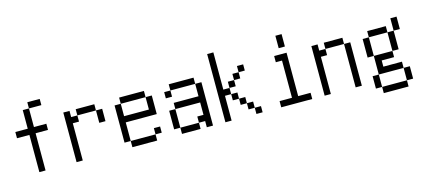

<svg xmlns="http://www.w3.org/2000/svg" viewBox="-61 -1216 4123 1869"><g transform="rotate(-15 2000.0 -282.0)"><path d="M375 -375V-437.5H250V-625H187.5V-437.5H62.5V-375H187.5Q187.5 -375 187.5 0H250Q250 0 250 -375ZM375 -625V-687.5H250V-625Z M562.5 -500Q562.5 -500 562.5 0H625Q625 0 625 -375H687.5V-437.5H625V-500ZM875 -437.5Q875 -437.5 875 -312.5H937.5Q937.5 -312.5 937.5 -437.5ZM687.5 -437.5H875V-500H687.5Z M1437.5 -62.5V-125H1375V-62.5H1125V0H1375V-62.5ZM1125 -62.5V-250H1437.5V-437.5H1375Q1375 -437.5 1375 -312.5H1125Q1125 -312.5 1125 -437.5H1062.5Q1062.5 -437.5 1062.5 -62.5ZM1125 -437.5H1375V-500H1125Z M1625 -62.5V0H1812.5V-62.5ZM1625 -62.5V-250H1562.5V-62.5ZM1875 -62.5V0H1937.5V-437.5H1875Q1875 -437.5 1875 -312.5H1625V-250H1875Q1875 -250 1875 -125H1812.5V-62.5ZM1625 -437.5H1562.5V-375H1625ZM1625 -437.5H1875V-500H1625Z M2437.5 0V-62.5H2375V0ZM2375 -437.5V-500H2312.5V-437.5H2250V-375H2187.5V-312.5H2125Q2125 -312.5 2125 -687.5H2062.5V0H2125Q2125 0 2125 -250H2187.5V-187.5H2250V-125H2312.5V-62.5H2375V-125H2312.5V-187.5H2250V-250H2187.5V-312.5H2250V-375H2312.5V-437.5Z M2937.5 0V-62.5H2812.5V-500H2687.5V-437.5H2750Q2750 -437.5 2750 -62.5H2625V0ZM2750 -687.5Q2750 -687.5 2750 -562.5H2812.5Q2812.5 -562.5 2812.5 -687.5Z M3062.5 -500Q3062.5 -500 3062.5 0H3125Q3125 0 3125 -375H3187.5V-437.5H3125V-500ZM3375 -437.5V0H3437.5V-437.5ZM3187.5 -437.5H3375V-500H3187.5Z M3625 62.5V125H3875V62.5ZM3625 62.5Q3625 62.5 3625 -62.5H3562.5Q3562.5 -62.5 3562.5 62.5ZM3875 62.5H3937.5Q3937.5 62.5 3937.5 -62.5H3875Q3875 -62.5 3875 62.5ZM3625 -62.5H3875V-125H3687.5V-187.5H3812.5V-250H3625ZM3625 -250V-437.5H3562.5V-250ZM3812.5 -250H3875V-437.5H3812.5ZM3625 -437.5H3812.5V-500H3625ZM3875 -437.5H3937.5Q3937.5 -437.5 3937.5 -562.5H3875Q3875 -562.5 3875 -437.5Z"/></g></svg>

Font: Unifont
Style: Regular
Weight: 500
Version: Version 13.0.05